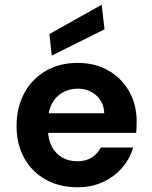

<svg xmlns="http://www.w3.org/2000/svg" viewBox="-20 -780 642 812"><path d="M308 12Q232 12 173.5 -20.5Q115 -53 82.5 -111.5Q50 -170 50 -246Q50 -325 82 -385Q114 -445 172.5 -479.5Q231 -514 308 -514Q383 -514 439 -481.5Q495 -449 526.5 -393Q558 -337 558 -266Q558 -256 557.5 -243.5Q557 -231 556 -218H146V-301H421Q419 -348 387 -376.5Q355 -405 309 -405Q274 -405 245 -389Q216 -373 199.5 -341.5Q183 -310 183 -262V-233Q183 -192 198.5 -161.5Q214 -131 242 -114.5Q270 -98 307 -98Q344 -98 368.5 -114Q393 -130 406 -156H543Q529 -108 496 -70Q463 -32 415 -10Q367 12 308 12ZM199 -545 189 -636 410 -760 422 -656Z"/></svg>

Font: DM Sans 16pt
Style: Bold
Weight: 700
Version: Version 4.004;gftools[0.9.30]